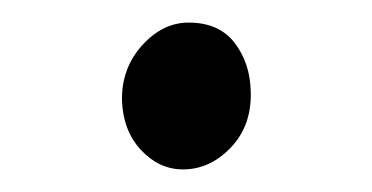

<svg xmlns="http://www.w3.org/2000/svg" viewBox="-20 -446 329 170"><path d="M142 -296Q121 -296 105 -313Q89 -330 88 -357Q87.5 -385.5 105.8 -405.8Q124 -426 147 -426Q174 -426 187.8 -408Q201.5 -390 202 -365Q203 -335 184.5 -315.5Q166 -296 142 -296Z"/></svg>

Font: Merriweather Sans Light
Style: Regular
Weight: 300
Designer: Eben Sorkin
Foundry: Eben Sorkin
Version: Version 2.001; ttfautohint (v1.8.3)